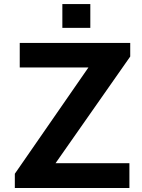

<svg xmlns="http://www.w3.org/2000/svg" viewBox="-20 -937 710 957"><path d="M53.9 0V-70.9L420.8 -600.8H78.4V-723H629.1V-655.2L256.9 -123.6H625V0ZM290.8 -798V-916.8H430.2V-798Z"/></svg>

Font: Public Sans Thin
Style: Regular
Weight: 100
Designer: The Public Sans project authors (U.S. Web Design System). Libre Franklin designed by Pablo Impallari and Rodrigo Fuenzal
Version: Version 1.008